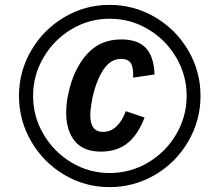

<svg xmlns="http://www.w3.org/2000/svg" viewBox="-20 -740 863 789"><path d="M58 -346Q58 -447 108.5 -533Q159 -619 244.5 -669.5Q330 -720 430 -720Q531 -720 617 -669.5Q703 -619 753.5 -533Q804 -447 804 -346Q804 -245 753.5 -158.5Q703 -72 617 -21.5Q531 29 430 29Q330 29 244.5 -21.5Q159 -72 108.5 -158.5Q58 -245 58 -346ZM747 -346Q747 -431 704 -504Q661 -577 588.5 -620Q516 -663 431 -663Q346 -663 274 -620Q202 -577 159 -504Q116 -431 116 -346Q116 -261 159 -188Q202 -115 274 -72Q346 -29 431 -29Q516 -29 588.5 -72Q661 -115 704 -188Q747 -261 747 -346ZM252 -277Q252 -316 261 -356Q282 -455 336.5 -516.5Q391 -578 478 -578Q548 -578 580.5 -541.5Q613 -505 615 -434L527 -421Q529 -461 518 -479.5Q507 -498 477 -498Q434 -498 404.5 -453Q375 -408 360 -338Q351 -291 351 -267Q351 -198 403 -198Q435 -198 458.5 -220.5Q482 -243 497 -283L574 -257Q546 -184 502.5 -150.5Q459 -117 395 -117Q322 -117 287 -160.5Q252 -204 252 -277Z"/></svg>

Font: Decalotype SemiBold Italic
Style: Regular
Weight: 600
Italic angle: -12°
Designer: Alfredo Marco Pradil
Foundry: Alfredo Marco Pradil
Version: Version 1.0